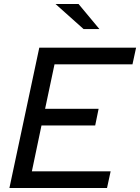

<svg xmlns="http://www.w3.org/2000/svg" viewBox="-20 -938 699 958"><path d="M27 0ZM27 0 176 -700H659L641 -617H252L205 -395H472L455 -312H187L139 -83H532L514 0ZM372 -918 476 -793H397L257 -918Z"/></svg>

Font: Rosa Sans
Style: Italic
Weight: 400
Italic angle: -12°
Designer: Pentagram / MCKL
Foundry: Pentagram / MCKL
Version: Version 1.005;September 16, 2019;FontCreator 11.5.0.2425 64-